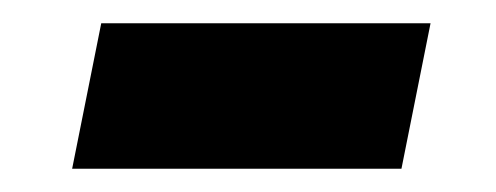

<svg xmlns="http://www.w3.org/2000/svg" viewBox="-20 -364 426 165"><path d="M42 -219 67 -344H350L325 -219Z"/></svg>

Font: Montserrat Thin
Style: Bold Italic
Weight: 700
Italic angle: -11.3°
Version: Version 9.000